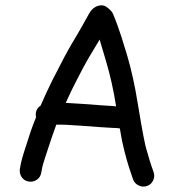

<svg xmlns="http://www.w3.org/2000/svg" viewBox="-20 -667 645 713"><path d="M113 -238C113 -236 113.3 -234 114 -232C106.7 -214 100 -196.3 94 -179C73.3 -117 61.3 -78 58 -62L54 -41C52 -29.7 54 -19.3 60 -10C66 -0.7 74.5 5 85.5 7C96.5 9 106.7 7 116 1C125.3 -5 131 -13.7 133 -25L137 -46C139.7 -58 151 -93.7 171 -153C177 -169.7 183 -186.7 189 -204C208.3 -204.7 239.7 -203.3 283 -200C334.3 -196 373 -193.3 399 -192C402.3 -192 406.8 -191.8 412.5 -191.5C418.2 -191.2 422.3 -190.7 425 -190C428.3 -171.3 431 -156.3 433 -145C438.3 -120.3 444 -97.3 450 -76C456 -54.7 461.7 -36.7 467 -22L474 -1C478 9.7 485.2 17.3 495.5 22C505.8 26.7 516.2 27.2 526.5 23.5C536.8 19.8 544.3 12.8 549 2.5C553.7 -7.8 554 -18.3 550 -29L543 -49C538.3 -62.3 533.3 -78.7 528 -98C522 -116.7 517 -137.3 513 -160C508.3 -183.3 501 -225.3 491 -286C481 -348.7 468 -407.3 452 -462C436 -515.3 424.3 -551.7 417 -571C409.7 -591 403.7 -606.3 399 -617C395 -625 387.3 -633 376 -641C364.7 -649 351.3 -649.3 336 -642C325.3 -636.7 316.7 -627.7 310 -615C304 -603.7 296 -589.3 286 -572C276 -554 263.3 -532.3 248 -507C232 -480.3 207.7 -434.7 175 -370C159 -338 144.3 -306.3 131 -275C117.7 -265.7 111.7 -253.3 113 -238ZM224 -285C231.3 -301 239 -317.3 247 -334C278.3 -396.7 301.7 -440.3 317 -465C329.7 -485.7 340.7 -504 350 -520C356 -500 364 -473 374 -439C389.3 -387.7 401.7 -332.3 411 -273L412 -272C408.7 -272.7 405.3 -273 402 -273C378 -274.3 340.3 -277 289 -281C262.3 -283 240.7 -284.3 224 -285Z"/></svg>

Font: Ruji's Handwriting Font v.2.0
Style: Medium
Weight: 500
Version: Version 2.0